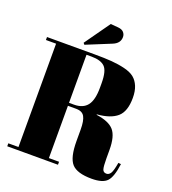

<svg xmlns="http://www.w3.org/2000/svg" viewBox="-161 -1025 1037 1156"><g transform="rotate(20 358.0 -447.5)"><path d="M328 -354H275V-19H340V0H15V-19H80V-681H15V-700H317Q385 -700 430 -696.5Q475 -693 515.5 -683Q556 -673 578.5 -654.5Q601 -636 613.5 -605.5Q626 -575 626 -532Q626 -445 584 -408.5Q542 -372 456 -365V-362Q537 -351 569 -314Q601 -277 601 -190V-137Q601 -85 606.5 -67Q612 -49 632 -49Q648 -49 658.5 -65.5Q669 -82 678 -135L695 -133Q684 -48 656.5 -19Q629 10 559 10Q465 10 430.5 -28.5Q396 -67 396 -173V-246Q396 -302 381.5 -328Q367 -354 328 -354ZM275 -681V-373H307Q364 -373 391.5 -408Q419 -443 419 -522V-551Q419 -630 392.5 -655.5Q366 -681 308 -681ZM234 -743 349 -905 397 -901Q422 -899 433.5 -886Q445 -873 445 -856Q445 -816 401 -798L242 -733Z"/></g></svg>

Font: Abril Fatface
Style: Regular
Weight: 400
Designer: Veronika Burian, Jos Scaglione
Foundry: TypeTogether
Version: Version 1.001